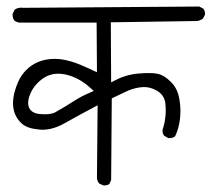

<svg xmlns="http://www.w3.org/2000/svg" viewBox="-20 -572 642 582"><path d="M300.8 -10.3Q306.6 -10.7 311.5 -14.2L316.9 -26.4L318.8 -273.9Q342.3 -284.7 356 -291.5Q369.6 -298.3 380.4 -301.8Q401.9 -308.1 416.5 -308.1Q435.1 -308.1 452.6 -298.8Q477.5 -285.6 481 -260.3Q482.4 -248.5 482.4 -237.8Q482.4 -227.1 481.4 -219Q480.5 -210.9 479.5 -204.6Q477.1 -191.9 473.1 -179.7Q472.7 -177.7 472.7 -174.8Q472.7 -166 478 -160.2L489.7 -153.8Q491.2 -153.3 493.2 -153.3Q503.4 -153.3 510.7 -158.7Q526.9 -192.4 526.9 -236.3Q526.9 -255.9 522.9 -275.4Q517.6 -304.7 497.1 -324.7Q476.6 -344.7 458.5 -348.1Q447.8 -350.6 432.6 -350.6Q417.5 -350.6 400.4 -349.1Q362.8 -346.2 329.1 -328.6L316.9 -322.3L315.9 -504.4L578.1 -508.3Q586.9 -509.8 595.2 -515.6L601.1 -526.9Q601.6 -528.8 601.6 -530.8Q601.6 -532.7 601.1 -535.2Q600.1 -541 596.2 -545.9L584 -552.2L49.3 -548.3Q46.4 -548.8 44.4 -548.8Q32.7 -548.8 24.4 -542.5L18.1 -529.3Q18.1 -528.8 18.1 -527.8Q18.1 -517.1 23.4 -509.8Q30.3 -504.4 39.6 -503.4H272.9L273.9 -353Q239.7 -369.1 222.9 -376Q206.1 -382.8 193.8 -386.2Q167.5 -393.6 146.5 -393.6Q93.3 -393.6 59.6 -359.9Q44.9 -345.2 35.6 -325.2Q19.5 -289.1 19.5 -258.8Q19.5 -220.7 47.4 -196.3Q64 -182.1 100.1 -179.2Q104.5 -178.7 108.4 -178.7Q141.1 -178.7 176.3 -198.7Q217.8 -222.2 275.9 -252.9L273.9 -30.8Q275.4 -22.5 280.8 -15.6L292.5 -10.3Q294.4 -9.8 296.4 -9.8Q298.3 -9.8 300.8 -10.3ZM153.8 -235.4 154.3 -235.8Q154.3 -235.4 153.8 -235.4ZM153.8 -235.4Q141.1 -225.6 117.2 -225.6Q109.4 -225.6 103.5 -226.1Q84 -227.1 74.2 -236.8Q65.4 -245.6 65.4 -259.3Q65.4 -270.5 69.6 -282Q73.7 -293.5 79.1 -301.8Q85 -311.5 93 -319.6Q101.1 -327.6 108.4 -333Q130.4 -348.6 156.7 -348.6Q175.8 -348.6 197.3 -340.8Q228 -329.6 254.9 -304.7L264.2 -296.4L252.4 -291Q227.5 -280.8 203.1 -265.1Q178.2 -249 153.8 -235.4Z"/></svg>

Font: NaikaiFont
Style: Light
Weight: 300
Version: Version 1.89